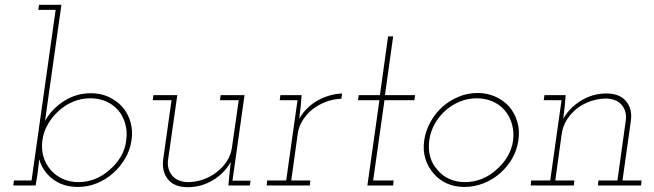

<svg xmlns="http://www.w3.org/2000/svg" viewBox="-20 -770 2716 797"><path d="M128 0 136 -50Q138 -65 139.5 -79.5Q141 -94 143 -109Q156 -60 198.5 -27Q241 6 304 6Q344 6 381.5 -9Q419 -24 449 -51Q479 -77 499.5 -112Q520 -147 526 -188Q532 -228 521.5 -264Q511 -300 488 -326Q465 -352 431.5 -367.5Q398 -383 358 -383Q296 -383 245.5 -350.5Q195 -318 167 -268Q169 -282 171 -296.5Q173 -311 175 -326L235 -750H142L139 -729H211L111 -21H38L35 0ZM504 -188Q500 -151 481.5 -120Q463 -89 436 -66Q409 -41 375.5 -27.5Q342 -14 306 -14Q270 -14 240.5 -27.5Q211 -41 191 -64Q170 -88 160.5 -119.5Q151 -151 156 -188Q161 -224 179.5 -255.5Q198 -287 225 -311Q252 -335 285 -348.5Q318 -362 355 -362Q391 -362 420.5 -349Q450 -336 471 -312Q491 -288 500 -256Q509 -224 504 -188Z M928 0H1017L1020 -20H945L995 -375H896L893 -354H971L943 -159Q939 -127 921.5 -100.5Q904 -74 879 -55Q853 -35 822 -24.5Q791 -14 758 -14Q715 -16 694.5 -41.5Q674 -67 677 -102L716 -375H617L614 -354H692L657 -105Q652 -55 678.5 -24Q705 7 759 7Q815 7 863 -21.5Q911 -50 938 -98L933 -53Z M1089 -21 1087 0H1266L1268 -21H1189L1216 -215Q1220 -245 1237 -271.5Q1254 -298 1278 -317Q1303 -336 1333.5 -347.5Q1364 -359 1397 -360L1400 -382Q1374 -381 1348 -373.5Q1322 -366 1299 -353Q1275 -340 1255.5 -320.5Q1236 -301 1222 -277Q1224 -291 1225 -301.5Q1226 -312 1228 -326L1232 -375H1144L1141 -354H1215L1168 -21Z M1591 -619 1557 -375H1469L1466 -354H1555L1505 0H1612L1614 -21H1529L1576 -354H1700L1703 -375H1578L1612 -619Z M1741 -188Q1735 -147 1745.5 -112Q1756 -77 1779 -51Q1801 -24 1834 -9Q1867 6 1908 6Q1949 6 1987 -9Q2025 -24 2056 -51Q2086 -77 2106 -112Q2126 -147 2132 -188Q2138 -228 2127.5 -264Q2117 -300 2094 -327Q2071 -353 2037 -368.5Q2003 -384 1963 -384Q1921 -384 1884 -368.5Q1847 -353 1817 -327Q1787 -300 1767 -264Q1747 -228 1741 -188ZM1762 -188Q1767 -224 1784.5 -255.5Q1802 -287 1829 -311Q1856 -335 1889.5 -348.5Q1923 -362 1959 -362Q1995 -362 2025.5 -348.5Q2056 -335 2076 -311Q2096 -287 2105 -255.5Q2114 -224 2110 -188Q2105 -151 2086.5 -120Q2068 -89 2041 -66Q2014 -41 1980 -27.5Q1946 -14 1910 -14Q1874 -14 1844.5 -27.5Q1815 -41 1795 -66Q1774 -89 1765.5 -120Q1757 -151 1762 -188Z M2464 -21 2462 0H2641L2643 -21H2564L2599 -270Q2605 -320 2578 -351Q2551 -382 2497 -382Q2441 -382 2393 -353Q2345 -324 2318 -277Q2320 -291 2321 -301.5Q2322 -312 2324 -326L2328 -375H2240L2237 -354H2311L2264 -21H2185L2183 0H2362L2364 -21H2285L2312 -216Q2317 -248 2334 -274.5Q2351 -301 2377 -321Q2402 -340 2433.5 -350.5Q2465 -361 2498 -361Q2541 -359 2561.5 -333.5Q2582 -308 2578 -273L2543 -21Z"/></svg>

Font: Josefin Slab ExtraLight
Style: Italic
Weight: 250
Italic angle: -12°
Designer: Santiago Orozco
Foundry: Typemade
Version: Version 2.100